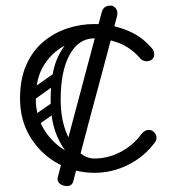

<svg xmlns="http://www.w3.org/2000/svg" viewBox="-20 -594 607 671"><path d="M508 -384Q501 -380 492 -380Q478 -380 469 -391Q438 -427 396 -443.5Q354 -460 310 -460Q261 -460 213.5 -438Q166 -416 135.5 -369.5Q105 -323 105 -250Q105 -188 134.5 -140.5Q164 -93 211 -66.5Q258 -40 310 -40Q357 -40 400.5 -62.5Q444 -85 474 -125Q486 -140 499 -140Q509 -140 515 -135Q527 -126 527 -112Q527 -104 521 -96Q484 -46 428 -18Q372 10 310 10Q242 10 182.5 -22.5Q123 -55 86.5 -114Q50 -173 50 -250Q50 -319 72.5 -368.5Q95 -418 132.5 -449Q170 -480 216 -495Q262 -510 310 -510Q366 -510 420 -489.5Q474 -469 511 -425Q519 -416 519 -404Q519 -390 508 -384ZM81 -157Q71 -172 85 -181L162 -235Q177 -245 186 -231Q197 -216 183 -207L106 -152Q100 -148 93 -149Q86 -150 81 -157ZM81 -255Q71 -270 85 -279L162 -333Q177 -343 186 -329Q197 -314 183 -305L106 -250Q100 -246 93 -247Q86 -248 81 -255ZM307 -6Q273 -8 238.5 -35.5Q204 -63 180.5 -116Q157 -169 157 -245Q157 -338 180.5 -390.5Q204 -443 238.5 -464.5Q273 -486 307 -486L310 -460Q255 -460 223.5 -403Q192 -346 192 -246Q192 -186 208.5 -139.5Q225 -93 252 -66.5Q279 -40 310 -40ZM372 -574Q395 -564 389 -538Q362 -433 337.5 -342.5Q313 -252 288.5 -160Q264 -68 236 40Q230 61 204 55Q191 52 185 43.5Q179 35 182 25L336 -553Q343 -577 372 -574Z"/></svg>

Font: Agu Display Uzo
Style: Regular
Weight: 400
Designer: Oluwaseun Badejo
Version: Version 1.103